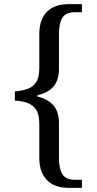

<svg xmlns="http://www.w3.org/2000/svg" viewBox="-20 -780 467 928"><path d="M312 128Q243 128 206.5 90Q170 52 170 -16V-181Q170 -227 154.5 -250Q139 -273 112.5 -282.5Q86 -292 52 -294V-338Q86 -341 112.5 -350Q139 -359 154.5 -382.5Q170 -406 170 -451V-617Q170 -685 206.5 -722.5Q243 -760 312 -760H376V-721H343Q298 -721 281.5 -694.5Q265 -668 265 -616V-448Q265 -393 238.5 -362Q212 -331 161 -320V-313Q211 -302 238 -271Q265 -240 265 -185V-16Q265 35 281.5 62Q298 89 343 89H376V128Z"/></svg>

Font: Noto Serif Gurmukhi
Style: Regular
Weight: 400
Designer: Vaibhav Singh and the Monotype Design Team
Foundry: Monotype Imaging Inc.
Version: Version 2.003